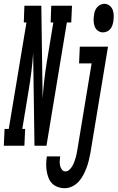

<svg xmlns="http://www.w3.org/2000/svg" viewBox="-76 -765 617 1008"><path d="M-56 0 -52 -88H-30L63 -647H49L52 -735H141L146 -370L148 -248Q151 -296 156.5 -344.5Q162 -393 170 -441L204 -647H190L193 -735H302L298 -647H275L168 0H105L98 -487Q95 -439 89 -390.5Q83 -342 75 -294L41 -88H56L52 0ZM464 -595Q449 -595 437 -604.5Q425 -614 420.5 -627.5Q416 -641 415.5 -657Q415 -673 418 -688Q419 -699 423 -709Q427 -719 434.5 -727.5Q442 -736 452 -740.5Q462 -745 472 -745Q487 -745 499 -735.5Q511 -726 516 -712.5Q521 -699 521 -683Q521 -667 519 -652Q517 -641 513.5 -631Q510 -621 503 -612.5Q496 -604 485.5 -599.5Q475 -595 464 -595ZM264 223Q245 223 227 216.5Q209 210 197 197.5Q185 185 178.5 168Q172 151 169 132.5Q166 114 166.5 95Q167 76 170 56H240Q238 69 237.5 81Q237 93 239.5 104.5Q242 116 249 125.5Q256 135 268 135Q279 135 288 126.5Q297 118 303 108Q309 98 313 87.5Q317 77 320.5 66Q324 55 326 44Q328 33 330 22L405 -432H339L343 -520H491L399 36Q395 56 390.5 76Q386 96 378.5 115.5Q371 135 361.5 153.5Q352 172 337.5 188Q323 204 303.5 213.5Q284 223 264 223Z"/></svg>

Font: Iosevka Curly Slab Semibold
Style: Italic
Weight: 600
Italic angle: -9°
Monospace: yes
Designer: Belleve Invis
Foundry: Belleve Invis
Version: Version 22.1.2; ttfautohint (v1.8.4)